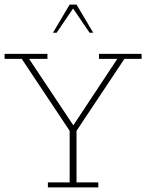

<svg xmlns="http://www.w3.org/2000/svg" viewBox="-20 -818 638 838"><path d="M189 0V-22H284V-247L75 -561H0V-583H187V-561H107L300 -271L492 -561H412V-583H598V-561H523L314 -247V-22H409V0ZM211 -675 284 -798H314L387 -675H371L299 -781L227 -675Z"/></svg>

Font: Rokkitt SemiBold Thin
Style: Regular
Weight: 250
Version: Version 3.103